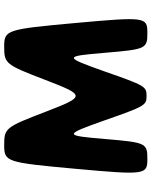

<svg xmlns="http://www.w3.org/2000/svg" viewBox="79 -820 741 940"><g transform="rotate(-90 450.0 -350.5)"><path d="M759 0C836 0 838 -10 807 -351C776 -691 773 -701 691 -701C608 -701 603 -695 528 -499C452 -302 448 -302 372 -499C297 -695 292 -701 209 -701C127 -701 124 -691 93 -351C62 -10 64 0 141 0C219 0 222 -6 239 -208C256 -410 259 -410 330 -210C400 -10 404 -4 450 -4C496 -4 500 -10 570 -210C641 -410 644 -410 661 -208C678 -6 681 0 759 0Z"/></g></svg>

Font: Hussar Print
Style: Bold
Weight: 700
Foundry: Cannot Into Space Fonts
Version: Version 2.00